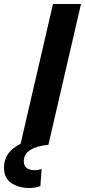

<svg xmlns="http://www.w3.org/2000/svg" viewBox="-81 -724 425 960"><path d="M63 216Q13 216 -24 191.5Q-61 167 -61 113Q-61 36 22 -5L184 -704H324L161 0Q105 5 71.5 25.5Q38 46 38 82Q38 106 53 116.5Q68 127 91 127Q102 127 110 125.5Q118 124 127 121L121 206Q108 212 92.5 214Q77 216 63 216Z"/></svg>

Font: Prodigy Sans SemiBold
Style: Italic
Weight: 600
Italic angle: -13°
Designer: Wei Huang
Foundry: Wei Huang
Version: Version 1.003; ttfautohint (v1.8.3)